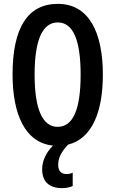

<svg xmlns="http://www.w3.org/2000/svg" viewBox="-20 -744 596 993"><path d="M356 218V149C348 153 339 156 323 156C296 156 281 139 281 110C281 76 292 47 332 4C457 -27 512 -167 512 -358C512 -573 442 -724 279 -724C124 -724 45 -601 45 -359C45 -156 108 -6 254 9C217 46 198 90 198 131C198 193 232 229 301 229C325 229 344 224 356 218ZM159 -358C159 -536 199 -628 279 -628C357 -628 397 -539 397 -358C397 -176 357 -88 278 -88C200 -88 159 -179 159 -358Z"/></svg>

Font: Noto Sans Display Condensed Medium
Style: Regular
Weight: 500
Width: 3
Designer: Monotype Design Team
Foundry: Monotype Imaging Inc.
Version: Version 1.900